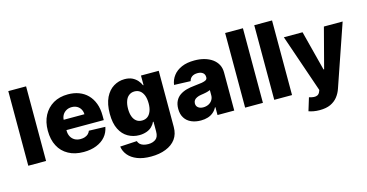

<svg xmlns="http://www.w3.org/2000/svg" viewBox="-91 -1159 3456 1807"><g transform="rotate(-15 1637.5 -255.5)"><path d="M55.2 -727.1H228.5V0H55.2Z M593.8 10.3Q507.3 10.3 446.3 -23.9Q383.3 -58.1 351.1 -120.6Q317.9 -182.6 317.9 -270.5Q317.9 -355.5 351.1 -418.5Q384.3 -481.4 445.3 -517.6Q505.9 -552.7 588.4 -552.7Q647 -552.7 694.8 -534.7Q744.1 -516.1 778.3 -481Q813.5 -445.3 833 -393.6Q852.5 -342.3 852.5 -273.9V-231H378.4V-331.5H690.9Q690.4 -358.9 677.7 -380.9Q665.5 -402.3 643.1 -415Q620.6 -427.2 591.8 -427.2Q562.5 -427.2 539.6 -414.6Q515.6 -400.9 502.9 -379.4Q489.3 -356.4 488.8 -328.6V-226.1Q488.8 -192.9 502 -168Q515.1 -143.1 539.6 -128.9Q563.5 -115.2 596.7 -115.2Q621.1 -115.2 638.7 -121.6Q659.2 -128.9 670.9 -140.1Q685.1 -153.8 691.4 -170.9L850.6 -166Q840.3 -111.3 807.6 -73.2Q774.9 -34.2 719.2 -11.7Q665 10.3 593.8 10.3Z M1195.3 215.8Q1116.7 215.8 1062.5 194.3Q1006.8 172.4 975.6 134.8Q943.8 96.7 937.5 49.8L1101.6 40.5Q1106.9 57.6 1119.1 69.8Q1131.3 82 1152.3 88.9Q1173.8 95.7 1200.2 95.7Q1243.7 95.7 1272.5 74.2Q1300.8 53.7 1300.8 0.5V-95.2H1294.9Q1284.7 -70.8 1263.7 -50.3Q1242.7 -29.8 1211.9 -19Q1178.2 -7.3 1140.6 -7.3Q1080.6 -7.3 1031.2 -35.6Q981 -64 952.1 -122.1Q922.4 -180.2 922.4 -273.4Q922.4 -367.2 953.1 -431.2Q983.4 -492.7 1033.2 -522.9Q1082.5 -552.7 1139.6 -552.7Q1183.1 -552.7 1213.9 -538.1Q1243.7 -523.4 1264.2 -500Q1284.2 -477.1 1294.4 -452.1H1299.3V-545.4H1472.2V2Q1472.2 71.3 1437.5 119.1Q1403.3 166 1339.8 190.9Q1277.8 215.8 1195.3 215.8ZM1200.7 -133.8Q1232.4 -133.8 1254.9 -150.4Q1276.4 -166 1289.1 -198.7Q1301.3 -229.5 1301.3 -273.4Q1301.3 -317.9 1289.6 -350.1Q1276.9 -382.8 1255.4 -399.4Q1232.9 -417 1200.7 -417Q1169.4 -417 1146 -398.9Q1123 -381.3 1112.3 -349.6Q1100.6 -317.4 1100.6 -273.4Q1100.6 -230 1112.3 -198.7Q1124 -167 1146.5 -150.4Q1168 -133.8 1200.7 -133.8Z M1736.3 9.3Q1684.6 9.3 1644 -8.3Q1602.5 -26.4 1580.1 -62Q1556.6 -97.7 1556.6 -151.4Q1556.6 -196.3 1572.8 -228Q1588.9 -259.8 1616.7 -278.8Q1645 -298.3 1681.6 -308.6Q1717.3 -318.4 1759.8 -322.3Q1808.6 -327.1 1834.5 -331.5Q1863.3 -336.9 1876 -345.2Q1888.7 -354 1888.7 -370.6V-372.6Q1888.7 -399.9 1870.1 -414.6Q1851.1 -429.7 1819.3 -429.7Q1784.7 -429.7 1763.7 -414.6Q1743.2 -399.9 1737.3 -373.5L1577.1 -379.4Q1583.5 -428.7 1613.8 -468.3Q1643.1 -507.3 1695.8 -530.3Q1747.1 -552.7 1820.8 -552.7Q1874 -552.7 1917 -540.5Q1960.4 -528.3 1993.7 -504.9Q2026.4 -481 2044.4 -447.8Q2062 -414.1 2062 -370.6V0H1898.9V-76.2H1894.5Q1879.9 -47.9 1857.4 -29.3Q1834.5 -9.8 1804.7 -0.5Q1773.9 9.3 1736.3 9.3ZM1789.6 -104.5Q1816.9 -104.5 1840.3 -115.7Q1863.3 -127 1876.5 -147.5Q1890.1 -168 1890.1 -193.8V-245.6Q1882.3 -241.7 1872.1 -238.8Q1870.1 -238.3 1862.1 -235.8Q1854 -233.4 1849.1 -232.4Q1839.8 -230 1823.7 -227.5Q1805.2 -224.6 1798.3 -223.6Q1774.9 -220.2 1756.8 -211.4Q1739.3 -203.1 1730.5 -190.9Q1721.2 -176.8 1721.2 -159.7Q1721.2 -133.3 1740.7 -118.7Q1759.3 -104.5 1789.6 -104.5Z M2168 -727.1H2341.3V0H2168Z M2451.7 -727.1H2625V0H2451.7Z M2841.3 204.6Q2808.6 204.6 2782.2 199.7Q2752.4 194.3 2734.9 187L2773.4 61Q2797.4 69.3 2819.8 70.8Q2840.3 72.3 2855.5 64.5Q2871.1 55.7 2878.9 36.1L2885.3 20L2691.4 -545.4H2873.5L2973.6 -156.2H2979.5L3081.5 -545.4H3264.2L3058.6 52.2Q3044.4 95.7 3016.6 130.9Q2989.7 165 2946.8 185.1Q2904.3 204.6 2841.3 204.6Z"/></g></svg>

Font: My Font
Style: Regular
Weight: 500
Designer: Rasmus Andersson
Foundry: rsms
Version: Version 0.001